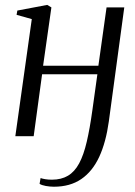

<svg xmlns="http://www.w3.org/2000/svg" viewBox="-20 -542 536 764"><path d="M413 -58.5Q401.5 24.5 374.8 82.2Q348 140 303.5 170.5Q259 201 194.5 201Q179 201 162.2 198Q145.5 195 137.5 189.5L141.5 166.5Q148 169 159.8 171Q171.5 173 186.5 173Q224 173 250.5 157.2Q277 141.5 295 108Q313 74.5 325.2 22Q337.5 -30.5 347.5 -103L367.5 -246.5H147.5L114 0H41L106.5 -466L46 -483L49 -500L168 -522.5L184.5 -512.5L151.5 -280.5H371.5L404 -512.5H474.5Z"/></svg>

Font: Merriweather 120pt Light
Style: Italic
Weight: 300
Italic angle: -7.8°
Version: Version 2.101